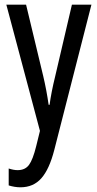

<svg xmlns="http://www.w3.org/2000/svg" viewBox="-20 -557 413 817"><path d="M67 240Q43 240 17 232V160Q38 167 55 167Q87 167 103.5 144.5Q120 122 134 65L150 0L7 -537H91L164 -233Q178 -174 187 -111H191Q198 -164 215 -233L286 -537H369L211 81Q190 163 156 201.5Q122 240 67 240Z"/></svg>

Font: Noto Sans ExtraCondensed
Style: Regular
Weight: 400
Width: 2
Designer: Monotype Design Team
Foundry: Monotype Imaging Inc.
Version: Version 2.013; ttfautohint (v1.8.4.7-5d5b)